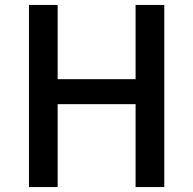

<svg xmlns="http://www.w3.org/2000/svg" viewBox="-20 -756 780 776"><path d="M97 -736V0H213V-335H528V0H644V-736H528V-436H213V-736Z"/></svg>

Font: Alpha Sans Medium
Style: Regular
Weight: 500
Designer: [Spoqa Han Sans Neo] Dong-huui Kim  Younghwa Kang  Yujin Lee  [Noto Sans] Ryoko NISHIZUKA  (kana & ideographs); Paul D. 
Foundry: Spoqa (http://www.spoqa-han-sans.com)
Version: Version 1.100;hotconv 1.0.109;makeotfexe 2.5.65596